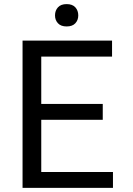

<svg xmlns="http://www.w3.org/2000/svg" viewBox="-20 -907 640 927"><path d="M476.1 -328.6V-405.3H179.2V-633.8H521V-710.9H88.9V0H525.4V-76.7H179.2V-328.6ZM245.6 -832.5Q245.6 -810.1 259.8 -794.7Q273.9 -779.3 301.8 -779.3Q329.6 -779.3 343.8 -794.7Q357.9 -810.1 357.9 -832.5Q357.9 -856 343.8 -871.6Q329.6 -887.2 301.8 -887.2Q273.9 -887.2 259.8 -871.6Q245.6 -856 245.6 -832.5Z"/></svg>

Font: Roboto Mono
Style: Regular
Weight: 400
Monospace: yes
Designer: Google
Version: Version 3.000